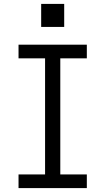

<svg xmlns="http://www.w3.org/2000/svg" viewBox="-20 -964 540 984"><path d="M75 0V-70H211V-665H75V-735H425V-665H289V-70H425V0ZM191 -826V-944H309V-826Z"/></svg>

Font: Iosevka SS04
Style: Regular
Weight: 400
Monospace: yes
Designer: Belleve Invis
Foundry: Belleve Invis
Version: Version 19.0.0; ttfautohint (v1.8.4)